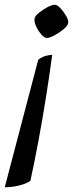

<svg xmlns="http://www.w3.org/2000/svg" viewBox="-68 -520 314 809"><path d="M129 -360Q119 -360 105.5 -375.5Q92 -391 83.5 -410.5Q75 -430 78 -443Q79 -452 95.5 -465.5Q112 -479 131.5 -489.5Q151 -500 163 -500Q173 -500 187 -485Q201 -470 211.5 -451.5Q222 -433 219 -422Q217 -411 199.5 -396.5Q182 -382 161.5 -371Q141 -360 129 -360ZM-48 269 93 -268Q101 -275 114.5 -281Q128 -287 152 -289Q141 -206 126 -112Q111 -18 94 73.5Q77 165 60 242Q43 254 13 261.5Q-17 269 -48 269Z"/></svg>

Font: Texturina
Style: Italic
Weight: 400
Italic angle: -11°
Designer: Guillermo Torres Carreño
Foundry: Omnibus-Type
Version: Version 1.002; ttfautohint (v1.8.3)